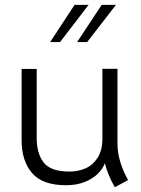

<svg xmlns="http://www.w3.org/2000/svg" viewBox="-20 -763 591 802"><path d="M459.5 19Q430.2 -32.2 418 -81.1Q410.6 -60.1 390.4 -39.1Q370.1 -18.1 335.9 -3.7Q301.8 10.7 255.4 10.7Q157.7 10.7 114 -40Q70.3 -90.8 70.3 -177.2V-475.1H133.3V-186Q133.3 -122.1 162.4 -84.2Q191.4 -46.4 270.5 -46.4Q307.6 -46.4 338.4 -60.3Q369.1 -74.2 388.4 -105Q407.7 -135.7 407.7 -184.1V-475.6H470.7V-161.1Q471.2 -89.8 515.1 -10.7ZM291.5 -742.7H350.1L231 -587.4H189.5ZM404.8 -742.7H464.4L344.2 -587.4H302.2Z"/></svg>

Font: Selawik Semilight
Style: Regular
Weight: 300
Designer: Aaron Bell
Foundry: Microsoft Corporation
Version: Version 1.01